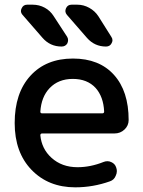

<svg xmlns="http://www.w3.org/2000/svg" viewBox="-20 -803 602 811"><path d="M158.2 -239.3Q150.4 -239.3 150.4 -231.4Q156.2 -173.8 197.3 -136.7Q241.2 -96.7 307.6 -96.7Q362.3 -96.7 418 -119.1Q425.8 -122.1 433.6 -122.1Q442.4 -122.1 450.2 -118.2Q465.8 -111.3 470.7 -95.7Q473.6 -87.9 473.6 -80.1Q473.6 -70.3 468.8 -60.5Q461.9 -43 444.3 -37.1Q373 -11.7 297.9 -11.7Q184.6 -11.7 113.3 -85.4Q42 -159.2 42 -283.2Q42 -410.2 108.4 -482.9Q174.8 -555.7 288.1 -555.7Q399.4 -555.7 461.4 -486.8Q523.4 -418 523.4 -295.9Q523.4 -272.5 505.9 -255.9Q488.3 -239.3 463.9 -239.3ZM150.4 -331.1Q150.4 -324.2 158.2 -324.2H412.1Q419.9 -324.2 419.9 -332Q417 -394.5 383.8 -431.6Q348.6 -469.7 287.6 -469.7Q226.6 -469.7 189.5 -430.7Q154.3 -393.6 150.4 -331.1ZM306.6 -783.2Q333 -783.2 356.9 -770Q380.9 -756.8 395.5 -734.4L450.2 -647.5Q455.1 -640.6 455.1 -632.8Q455.1 -627 451.2 -620.1Q444.3 -606.4 427.7 -606.4Q379.9 -606.4 347.7 -642.6L262.7 -740.2Q252 -752.9 258.8 -768.1Q265.6 -783.2 282.2 -783.2ZM118.2 -783.2Q145.5 -783.2 168.9 -770.5Q192.4 -757.8 207 -734.4L263.7 -647.5Q267.6 -640.6 267.6 -633.8Q267.6 -627 264.6 -620.1Q256.8 -606.4 240.2 -606.4Q191.4 -606.4 159.2 -643.6L75.2 -740.2Q68.4 -748 68.4 -756.8Q68.4 -761.7 71.3 -767.6Q78.1 -783.2 94.7 -783.2Z"/></svg>

Font: Gen Jyuu Gothic Medium
Style: Regular
Weight: 500
Designer: [Source Han Sans]
Ryoko NISHIZUKA  (kana & ideographs); Paul D. Hunt (Latin, Greek & Cyrillic); Wenlong ZHANG  (bopomofo
Version: Version 1.002.20150607